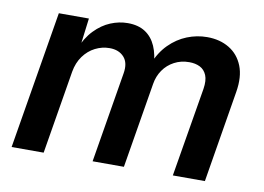

<svg xmlns="http://www.w3.org/2000/svg" viewBox="-65 -652 1029 749"><g transform="rotate(10 450.0 -277.5)"><path d="M22 0 112.8 -545.9H231.9L215.3 -414.6L205.6 -418.5Q225.6 -467.3 254.4 -497.1Q283.2 -526.9 316.9 -540.8Q350.6 -554.7 384.8 -554.7Q426.8 -554.7 454.3 -536.6Q481.9 -518.6 496.6 -485.1Q511.2 -451.7 513.2 -404.3L499.5 -412.6Q518.6 -460.9 550 -492.4Q581.5 -523.9 620.1 -539.3Q658.7 -554.7 699.2 -554.7Q750 -554.7 787.1 -532.2Q824.2 -509.8 841.1 -467.3Q857.9 -424.8 847.7 -363.8L787.6 0H660.6L719.7 -353Q725.1 -387.2 716.6 -407.7Q708 -428.2 689.9 -437.3Q671.9 -446.3 647.5 -446.3Q614.7 -446.3 588.1 -432.1Q561.5 -418 544.7 -393.6Q527.8 -369.1 522.9 -338.4L466.8 0H342.8L402.3 -358.4Q409.7 -400.9 389.2 -423.6Q368.7 -446.3 332 -446.3Q302.2 -446.3 275.1 -432.6Q248 -418.9 229 -392.8Q210 -366.7 203.6 -330.1L148.9 0Z"/></g></svg>

Font: Inter SemiBold
Style: Italic
Weight: 600
Italic angle: -9.3988°
Designer: Rasmus Andersson
Foundry: rsms
Version: Version 4.001;git-66647c0bb